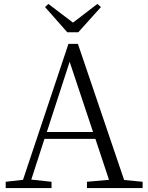

<svg xmlns="http://www.w3.org/2000/svg" viewBox="-20 -956 752 976"><path d="M378 -792 493 -920 475 -936 351 -841 226 -936 209 -920 322 -792ZM218 -285 334 -642 453 -285ZM611 -41 376 -733H328L97 -42L9 -32V0H242V-32L139 -43L206 -250H465L534 -42L422 -32V0H705V-32Z"/></svg>

Font: Noto Serif CJK JP Light
Style: Regular
Weight: 300
Designer: Ryoko NISHIZUKA 西塚涼子 (kana & ideographs); Frank Grießhammer (Latin, Greek & Cyrillic); Wenlong ZHANG 张文龙 (bopomofo); San
Foundry: Adobe Systems Incorporated
Version: Version 1.001;PS 1.001;hotconv 16.6.54;makeotf.lib2.5.65590